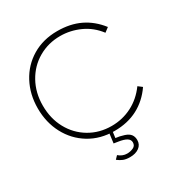

<svg xmlns="http://www.w3.org/2000/svg" viewBox="-217 -900 1194 1268"><g transform="rotate(-30 380.0 -266.0)"><path d="M38 -368Q38 -475 84 -561.5Q130 -648 213 -697.5Q296 -747 404 -747Q502 -747 577 -711Q652 -675 708 -603L675 -578Q625 -644 553 -676.5Q481 -709 404 -709Q313 -709 238 -665.5Q163 -622 119.5 -544Q76 -466 76 -368Q76 -269 118.5 -191Q161 -113 236 -68.5Q311 -24 404 -24Q487 -24 558.5 -60.5Q630 -97 681 -167L711 -144Q658 -67 581 -26.5Q504 14 404 14Q296 14 213 -36.5Q130 -87 84 -174Q38 -261 38 -368ZM315 183 337 160Q351 172 367 178.5Q383 185 401 185Q425 185 447.5 175Q470 165 470 139Q470 118 449.5 105.5Q429 93 388 87L356 82L368 -10H393L384 57Q414 60 448 71Q478 81 490.5 98Q503 115 503 140Q503 175 476 195Q449 215 406 215Q376 215 355.5 207Q335 199 315 183Z"/></g></svg>

Font: Kreadon
Style: Regular
Weight: 400
Designer: kohakuno
Foundry: StudioGnu
Version: Version 1.000;Glyphs 3.1.2 (3151)